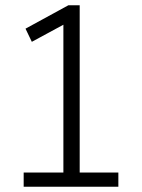

<svg xmlns="http://www.w3.org/2000/svg" viewBox="-20 -710 540 730"><path d="M70 0V-54H221V-616L101 -551L77 -601L240 -690H283V-54H430V0Z"/></svg>

Font: Radio Canada Condensed Light
Style: Regular
Weight: 300
Width: 3
Designer: Charles Daoud, Etienne Aubert Bonn, Alexandre Saumier Demers, Jacques Le Bailly
Foundry: Radio-Canada
Version: Version 2.104; ttfautohint (v1.8.4.7-5d5b);gftools[0.9.28.de